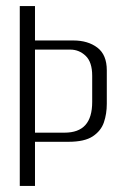

<svg xmlns="http://www.w3.org/2000/svg" viewBox="-20 -611 416 631"><path d="M45 0V-591H95V-478H221Q269 -478 300 -454.5Q331 -431 331 -380V-270Q331 -237 321.5 -209Q312 -181 285 -163Q258 -145 205 -145H95V0ZM95 -175H192Q238 -175 260.5 -200Q283 -225 283 -276V-362Q283 -407 261.5 -427.5Q240 -448 211 -448H95Z"/></svg>

Font: Alumni Sans Light
Style: Regular
Weight: 300
Version: Version 1.018